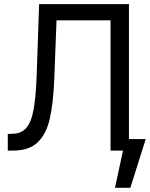

<svg xmlns="http://www.w3.org/2000/svg" viewBox="-20 -727 724 927"><path d="M17.6 -80.1 38.1 -81.1Q82 -81.1 106.4 -108.9Q130.9 -136.7 142.1 -197.8Q153.3 -258.8 157.2 -367.2L168.9 -707H602.5V0H513.7V-628.9H252.9L242.2 -349.6Q237.3 -226.6 220.2 -152.8Q203.1 -79.1 161.6 -39.6Q120.1 0 43.9 0H17.6ZM609.4 179.7H535.2L585.9 -55.7H683.6Z"/></svg>

Font: WEMIX Pretendard Variable
Style: Regular
Weight: 400
Designer: Base glyphs from Inter by Rasmus Andersson; Hangeul glyphs from Noto Sans CJK(Source Han Sans) by Jang Soo-young and Kan
Foundry: Kil Hyung-jin
Version: Version 1.000;Glyphs 3.2 (3208)